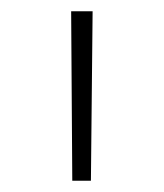

<svg xmlns="http://www.w3.org/2000/svg" viewBox="-20 -790 290 340"><path d="M108 -470 106 -770H144L141 -470Z"/></svg>

Font: M PLUS 2 ExtraLight
Style: Regular
Weight: 250
Designer: Coji Morishita
Foundry: UNDERFOREST DESIGN
Version: Version 1.001